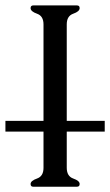

<svg xmlns="http://www.w3.org/2000/svg" viewBox="-40 -706 415 726"><path d="M-19.5 -208.5V-249H124.5V-613.8Q124.5 -645.5 100.1 -654.1Q75.7 -662.6 75.7 -675.3Q75.7 -685.5 85.9 -685.5H251Q261.2 -685.5 261.2 -675.3Q261.2 -662.6 236.8 -654.1Q212.4 -645.5 212.4 -613.8V-249H356V-208.5H212.4V-71.8Q212.4 -39.6 236.8 -31Q261.2 -22.5 261.2 -10.3Q261.2 0 251 0H85.4Q75.7 0 75.7 -10.3Q75.7 -22.5 100.1 -31Q124.5 -39.6 124.5 -71.3V-208.5Z"/></svg>

Font: Caudex
Style: Regular
Weight: 400
Version: Version 1.04